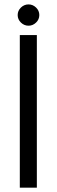

<svg xmlns="http://www.w3.org/2000/svg" viewBox="-20 -860 260 880"><path d="M110.8 -742.2Q90.8 -742.2 75.9 -756.6Q61 -771 61 -791Q61 -811 75.9 -825.4Q90.8 -839.8 110.8 -839.8Q130.4 -839.8 145.3 -825.4Q160.2 -811 160.2 -791Q160.2 -771 145.3 -756.6Q130.4 -742.2 110.8 -742.2ZM70.8 0V-699.2H148.9V0Z"/></svg>

Font: Prompt Light
Style: Regular
Weight: 300
Designer: Katatrad Team
Foundry: CadsonDemak
Version: Version 1.000;PS 001.000;hotconv 1.0.88;makeotf.lib2.5.64775